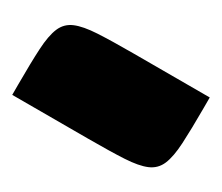

<svg xmlns="http://www.w3.org/2000/svg" viewBox="-62 -639 645 557"><g transform="rotate(30 260.0 -360.0)"><path d="M10 -255Q10 -328 12.5 -374.5Q15 -421 26 -447Q37 -473 63 -484Q89 -495 135.5 -497.5Q182 -500 255 -500H510V-465Q510 -392 507.5 -345.5Q505 -299 494 -273Q483 -247 457 -236Q431 -225 385 -222.5Q339 -220 265 -220H10Z"/></g></svg>

Font: Badeen Display
Style: Regular
Weight: 400
Version: Version 1.000; ttfautohint (v1.8.4.7-5d5b)